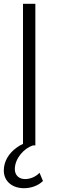

<svg xmlns="http://www.w3.org/2000/svg" viewBox="-27 -765 299 1010"><path d="M159 0V-745H94V-8C82 -3 71 4 60 12C20 41 -7 83 -7 132C-7 189 38 225 99 225C138 225 175 211 199 187L181 144C161 165 132 177 105 177C72 177 51 156 51 125C51 66 102 14 146 0Z"/></svg>

Font: Plus Jakarta Sans Light
Style: Regular
Weight: 300
Designer: Gumpita Rahayu
Foundry: Tokotype
Version: Version 2.071;gftools[0.9.30]